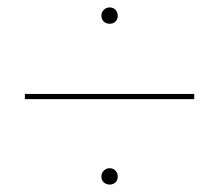

<svg xmlns="http://www.w3.org/2000/svg" viewBox="-20 -490 590 517"><path d="M253 -448Q253 -457 259.5 -463.5Q266 -470 275 -470Q285 -470 291 -463.5Q297 -457 297 -448Q297 -438 291 -432Q285 -426 275 -426Q266 -426 259.5 -432Q253 -438 253 -448ZM47 -237H503V-223H47ZM253 -15Q253 -24 259.5 -30.5Q266 -37 275 -37Q285 -37 291 -30.5Q297 -24 297 -15Q297 -5 291 1Q285 7 275 7Q266 7 259.5 1Q253 -5 253 -15Z"/></svg>

Font: Ysabeau SC Thin
Style: Regular
Weight: 200
Designer: Christian Thalmann (Catharsis Fonts)
Version: Version 0.003